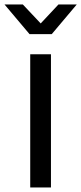

<svg xmlns="http://www.w3.org/2000/svg" viewBox="-20 -805 360 850"><path d="M110.8 -653.8 0 -785.2H81.1L160.2 -701.2L238.8 -785.2H319.8L209 -653.8ZM113.8 -564.9H205.6V24.9H113.8Z"/></svg>

Font: BIZ UDPGothic
Style: Regular
Weight: 400
Designer: TypeBank Co., Ltd.
Foundry: Morisawa Inc.
Version: Version 1.051